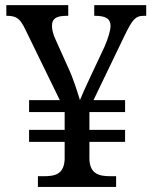

<svg xmlns="http://www.w3.org/2000/svg" viewBox="-20 -734 599 754"><path d="M436 0V-42H413.1C368.2 -42 331.1 -51.3 331.1 -113.8V-176.8H471.2V-224.1H331.1V-293.9H471.2V-340.8H347.2L469.2 -594.2C499.5 -655.8 510.7 -671.9 544.9 -671.9H554.2V-713.9H350.1V-671.9H353C397.5 -671.9 414.1 -659.2 414.1 -631.8C414.1 -616.7 405.8 -585 390.1 -549.8L333 -428.2C319.8 -400.9 299.3 -355 293.9 -340.8C286.1 -366.7 267.6 -426.8 248 -467.8L200.2 -574.2C189 -597.2 184.1 -617.2 184.1 -632.8C184.1 -660.2 200.7 -671.9 241.2 -671.9H248V-713.9H4.9V-671.9H7.8C47.4 -671.9 59.6 -658.2 79.1 -619.1L214.8 -340.8H94.2V-293.9H233.9V-224.1H94.2V-176.8H233.9V-108.9C231.4 -49.8 196.8 -42 151.9 -42H128.9V0Z"/></svg>

Font: Gandom
Style: Regular
Weight: 400
Foundry: DejaVu fonts team - Redesigned by Saber Rastikerdar - Based on Samim Font
Version: Version 0.8